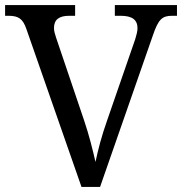

<svg xmlns="http://www.w3.org/2000/svg" viewBox="-20 -734 715 754"><path d="M84 -619 300 0H373L580 -594C602 -659 617 -672 656 -672H675V-714H431V-672H454C498 -672 520 -657 520 -623C520 -612 516 -596 511 -580L401 -262C379 -200 365 -146 355 -98C344 -146 330 -203 310 -262L200 -587C195 -602 192 -613 192 -624C192 -657 212 -672 252 -672H275V-714H0V-672H13C52 -672 70 -661 84 -619Z"/></svg>

Font: Noto Fangsong KSS Vertical
Style: Regular
Weight: 400
Designer: LIU Zhao, ZHANG Congyu, Kushim JIANG
Foundry: Guyu Beijing Co. Ltd.
Version: Version 1.000;November 16, 2022;FontCreator 11.5.0.2427 64-b